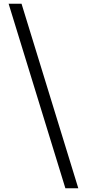

<svg xmlns="http://www.w3.org/2000/svg" viewBox="-20 -824 465 1025"><path d="M398 181H329L26 -804H95Z"/></svg>

Font: Noto Serif JP Black
Style: Regular
Weight: 900
Designer: Ryoko NISHIZUKA 西塚涼子 (kana & ideographs); Frank Grießhammer (Latin, Greek & Cyrillic); Wenlong ZHANG 张文龙 (bopomofo); San
Foundry: Adobe
Version: Version 2.003-H1;hotconv 1.1.1;makeotfexe 2.6.0